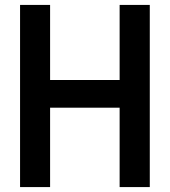

<svg xmlns="http://www.w3.org/2000/svg" viewBox="-20 -760 690 780"><path d="M61.5 0V-740H183.5V-435H466V-740H588.5V0H466V-322.5H183.5V0Z"/></svg>

Font: Encode Sans SC Condensed SemiBold
Style: Regular
Weight: 600
Width: 3
Designer: Multiple Designers
Foundry: Impallari Type
Version: Version 3.002